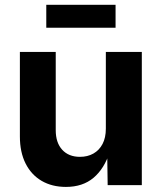

<svg xmlns="http://www.w3.org/2000/svg" viewBox="-20 -754 659 782"><path d="M248.5 7.3Q191.9 7.3 149.7 -17.3Q107.4 -42 84.2 -88.1Q61 -134.3 61 -198.2V-542.5H207V-223.6Q207 -172.9 233.4 -144Q259.8 -115.2 305.7 -115.2Q336.9 -115.2 360.6 -128.7Q384.3 -142.1 397.7 -167.7Q411.1 -193.4 411.1 -230V-542.5H557.6V0H418.5L416.5 -136.2H427.2Q405.3 -67.4 361.1 -30Q316.9 7.3 248.5 7.3ZM450.7 -734.4V-641.1H168.5V-734.4Z"/></svg>

Font: Inter 16pt
Style: Bold
Weight: 700
Version: Version 4.001;git-66647c0bb